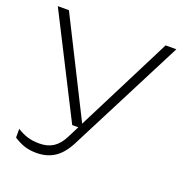

<svg xmlns="http://www.w3.org/2000/svg" viewBox="-131 -678 935 974"><g transform="rotate(20 336.0 -191.5)"><path d="M169 177Q133 177 105 168Q77 159 46 139V92Q75 110 102.5 118.5Q130 127 167 127Q211 127 241.5 107Q272 87 293 45L325 -18H292L17 -560H77L337 -42L599 -560H657L335 69Q316 105 292 129Q268 153 237.5 165Q207 177 169 177Z"/></g></svg>

Font: Bounded
Style: Regular
Weight: 200
Designer: Vlad Churkin
Version: Version 1.0